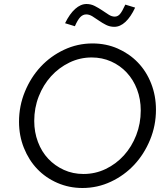

<svg xmlns="http://www.w3.org/2000/svg" viewBox="-20 -928 835 959"><path d="M75 0ZM759 -380Q759 -301 729.5 -229.5Q700 -158 650.5 -105Q601 -52 534 -20.5Q467 11 392 11Q325 11 266.5 -14.5Q208 -40 166 -84Q124 -128 99.5 -189Q75 -250 75 -320Q75 -399 104.5 -470.5Q134 -542 183.5 -595Q233 -648 300 -679.5Q367 -711 442 -711Q510 -711 568 -685.5Q626 -660 668.5 -616Q711 -572 735 -511Q759 -450 759 -380ZM683 -376Q683 -433 664.5 -481.5Q646 -530 613 -565.5Q580 -601 535 -621Q490 -641 438 -641Q379 -641 326.5 -615.5Q274 -590 235 -547Q196 -504 173.5 -446.5Q151 -389 151 -324Q151 -268 169.5 -219Q188 -170 221 -135Q254 -100 299 -79.5Q344 -59 397 -59Q456 -59 508 -84Q560 -109 599 -152Q638 -195 660.5 -253Q683 -311 683 -376ZM354 -797 305 -812Q328 -859 355.5 -883.5Q383 -908 412 -908Q434 -908 453.5 -898Q473 -888 490 -876.5Q507 -865 522.5 -855Q538 -845 553 -845Q568 -845 579 -857.5Q590 -870 606 -905L655 -890Q633 -843 606.5 -818.5Q580 -794 551 -794Q529 -794 510 -803.5Q491 -813 474 -825Q457 -837 441.5 -846.5Q426 -856 411 -856Q394 -856 381 -842.5Q368 -829 354 -797Z"/></svg>

Font: Red Hat Text
Style: Italic
Weight: 400
Italic angle: -12°
Designer: Pentagram / MCKL
Foundry: Pentagram / MCKL
Version: Version 1.005; Red Hat Text Italic